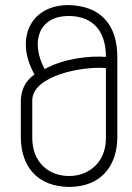

<svg xmlns="http://www.w3.org/2000/svg" viewBox="-20 -730 521 756"><path d="M62 -191C62 -76 126 5 252 6C377 6 442 -76 442 -191V-505C442 -629 380 -707 250 -710C95 -710 39 -571 116 -437C76 -409 63 -371 62 -334ZM107 -334C107 -433 306 -470 397 -462V-185C397 -93 332 -37 252 -37C171 -37 107 -91 107 -188ZM156 -458C101 -558 127 -667 251 -667C330 -667 397 -624 397 -506C334 -511 231 -500 156 -458Z"/></svg>

Font: Advent Pro
Style: Light
Weight: 300
Designer: Andreas Kalpakidis
Foundry: Andreas Kalpakidis
Version: Version 2.002 2007